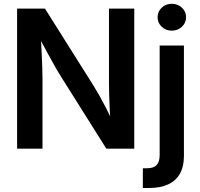

<svg xmlns="http://www.w3.org/2000/svg" viewBox="-20 -772 1038 997"><path d="M68.8 0V-727.5H213.4L466.8 -325.2Q480.5 -303.2 497.6 -272.9Q514.6 -242.7 533.2 -206.3Q551.8 -169.9 569.8 -128.4L555.2 -117.7Q552.2 -155.3 550 -197.5Q547.9 -239.7 546.9 -278.1Q545.9 -316.4 545.9 -340.8V-727.5H677.2V0H532.2L304.2 -362.3Q285.6 -391.6 266.4 -425Q247.1 -458.5 224.4 -501Q201.7 -543.5 171.4 -599.6L190.9 -606Q193.8 -552.2 196 -505.1Q198.2 -458 199.5 -421.4Q200.7 -384.8 200.7 -362.8V0ZM809.1 -535.6H935.1V38.6Q935.1 93.3 914.1 130.1Q893.1 167 853 185.5Q813 204.1 755.4 204.1H721.7V101.6H744.1Q778.8 101.6 793.9 84.5Q809.1 67.4 809.1 32.7ZM872.1 -612.8Q841.3 -612.8 819.8 -633.1Q798.3 -653.3 798.3 -682.6Q798.3 -711.9 819.8 -732.2Q841.3 -752.4 872.1 -752.4Q902.8 -752.4 924.6 -732.2Q946.3 -711.9 946.3 -682.6Q946.3 -653.3 924.6 -633.1Q902.8 -612.8 872.1 -612.8Z"/></svg>

Font: Inter 20pt SemiBold
Style: Regular
Weight: 600
Version: Version 4.001;git-66647c0bb